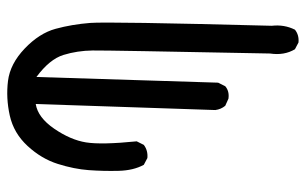

<svg xmlns="http://www.w3.org/2000/svg" viewBox="-180 -662 859 540"><g transform="rotate(-90 250.0 -391.5)"><path d="M401 18 382 8Q364 -22 370 -62Q379 -518 378.5 -561Q378 -604 366 -643Q354 -682 304 -719L288 -208L278 -188Q264 -176 243 -179L223 -188Q213 -200 211 -216L228 -721Q190 -715 158.5 -669Q127 -623 120 -579.5Q113 -536 123 -437L113 -417Q97 -405 76 -407L57 -417Q41 -446 40 -488.5Q39 -531 42 -572Q45 -613 59.5 -659Q74 -705 110 -744Q146 -783 195.5 -794Q245 -805 293 -799Q341 -793 384 -752Q427 -711 439.5 -665Q452 -619 456 -568Q460 -517 448 -57Q452 -22 437 8Q422 20 401 18Z"/></g></svg>

Font: NaniFont Regular
Style: Regular
Weight: 400
Designer: Nanigashitei
Version: Version 1.036